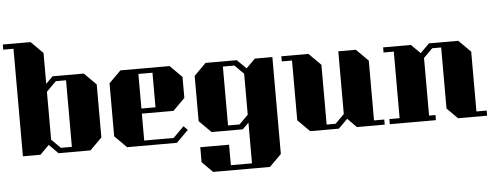

<svg xmlns="http://www.w3.org/2000/svg" viewBox="-64 -1062 3854 1494"><g transform="rotate(-5 1863.0 -315.0)"><path d="M701 -507V-93L608 0H358L288 -71L217 0H80V-840H0V-880H217L310 -787V-546L364 -600H608ZM380 -40H466V-560H386L310 -484V-110Z M894 0H1283L1376 -93L1345 -124L1261 -40H1031V-250H1278L1371 -343V-507L1278 -600H894L801 -507V-93ZM1031 -560H1141V-290H1031Z M2081 -600V157L1988 250H1544L1461 167V50H1686V210H1851V-108L1803 -60H1559L1466 -153V-507L1559 -600H1803L1874 -530L1944 -600ZM1851 -170V-490L1781 -560H1691V-100H1781Z M2906 -40V0H2689L2619 -71L2548 0H2324L2231 -93V-560H2151V-600H2363L2456 -507V-40H2526L2596 -110V-600H2733L2826 -507V-40Z M3706 -40V0H3479L3396 -83V-560H3326L3256 -490V-40H3306V0H2946V-40H3026V-560H2946V-600H3163L3234 -530L3304 -600H3533L3626 -507V-40Z"/></g></svg>

Font: Kumar One
Style: Regular
Weight: 400
Designer: Parimal Parmar
Foundry: Indian Type Foundry
Version: Version 1.000;PS 1.000;hotconv 1.0.88;makeotf.lib2.5.647800